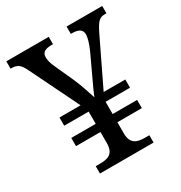

<svg xmlns="http://www.w3.org/2000/svg" viewBox="-168 -833 896 952"><g transform="rotate(-30 279.5 -357.0)"><path d="M129 0H436V-42H413C368 -42 331 -51 331 -114V-177H471V-224H331V-294H471V-341H347L469 -594C499 -656 511 -672 545 -672H554V-714H350V-672H353C397 -672 414 -659 414 -632C414 -617 406 -585 390 -550L333 -428C320 -401 299 -355 294 -341C286 -367 267 -426 248 -468L200 -574C189 -597 184 -617 184 -633C184 -660 201 -672 241 -672H248V-714H5V-672H8C47 -672 60 -658 79 -619L215 -341H94V-294H234V-224H94V-177H234V-109C232 -50 196 -42 152 -42H129Z"/></g></svg>

Font: Noto Serif
Style: Regular
Weight: 400
Designer: Monotype Design Team
Foundry: Monotype Imaging Inc.
Version: Version 2.015